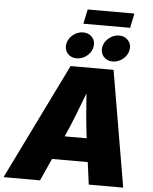

<svg xmlns="http://www.w3.org/2000/svg" viewBox="-91 -1144 953 1199"><g transform="rotate(5 386.0 -544.5)"><path d="M-22.9 0 333.5 -727.5H603L727.1 0H511.2L492.7 -139.6H268.6L205.6 0ZM335 -287.1H473.1Q464.4 -354 458.3 -424.3Q452.1 -494.6 447.3 -565.9Q420.4 -494.6 392.8 -424.3Q365.2 -354 335 -287.1ZM702.1 -1088.9 683.1 -998H390.1L409.2 -1088.9ZM366.7 -778.8Q331.1 -778.8 310.1 -803Q289.1 -827.1 294.4 -861.3Q300.3 -895.5 329.3 -919.7Q358.4 -943.8 394 -943.8Q429.7 -943.8 450.9 -919.7Q472.2 -895.5 466.3 -861.3Q460.9 -827.1 431.6 -803Q402.3 -778.8 366.7 -778.8ZM592.3 -778.8Q556.6 -778.8 535.6 -803Q514.6 -827.1 520 -861.3Q525.9 -895.5 554.9 -919.7Q584 -943.8 619.6 -943.8Q655.3 -943.8 676.5 -919.7Q697.8 -895.5 691.9 -861.3Q686.5 -827.1 657.2 -803Q627.9 -778.8 592.3 -778.8Z"/></g></svg>

Font: Inter Black
Style: Italic
Weight: 900
Italic angle: -9.39999°
Designer: Rasmus Andersson
Foundry: rsms
Version: Version 4.000;git-a52131595